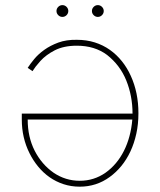

<svg xmlns="http://www.w3.org/2000/svg" viewBox="-20 -710 617 739"><path d="M63.9 0ZM286.9 8.5Q253.9 8.5 224.6 -1.1Q195.3 -10.7 170.8 -27.9Q146.3 -45.1 126.8 -68.9Q107.2 -92.7 93.4 -120.7Q63.9 -179.7 63.9 -250V-272.7H490.1Q490.1 -340.9 465.9 -400.6Q442.1 -459.2 392 -498.6Q344.5 -534.1 275.6 -534.1Q225.5 -534.1 190.7 -516.3Q157 -498.9 135.7 -475.5Q125.4 -464.1 117.7 -454.2Q110.1 -444.2 105.1 -436.1L86.6 -448.9Q95.9 -463.4 111.5 -482.4Q127.1 -501.4 150.4 -518.1Q173.7 -534.8 204.5 -546.2Q235.4 -557.5 275.6 -556.8Q313.2 -556.8 345 -546.7Q376.8 -536.6 402.9 -518.1Q429 -499.6 449.2 -474.3Q469.5 -448.9 483.3 -418.3Q512.8 -354 512.8 -274.1Q512.8 -231.9 504.6 -195Q496.4 -158 481.9 -127Q467.3 -95.9 447.1 -71.2Q426.8 -46.5 402.3 -28.8Q351.2 8.5 286.9 8.5ZM286.9 -14.2Q341.6 -14.2 386 -45.1Q408 -60.7 426 -82Q443.9 -103.3 457 -129.4Q470.2 -155.5 478.3 -185.9Q486.5 -216.3 489.3 -250H86.6Q86.6 -182.5 113.6 -129.6Q140.6 -77.1 186.4 -45.1Q232.2 -14.2 286.9 -14.2ZM220.2 -644.9Q210.9 -644.9 204.2 -651.6Q197.4 -658.4 197.4 -667.6Q197.4 -676.8 204.2 -683.6Q210.9 -690.3 220.2 -690.3Q229.4 -690.3 236.2 -683.6Q242.9 -676.8 242.9 -667.6Q242.9 -658.4 236.2 -651.6Q229.4 -644.9 220.2 -644.9ZM356.5 -644.9Q347.3 -644.9 340.6 -651.6Q333.8 -658.4 333.8 -667.6Q333.8 -676.8 340.6 -683.6Q347.3 -690.3 356.5 -690.3Q365.8 -690.3 372.5 -683.6Q379.3 -676.8 379.3 -667.6Q379.3 -658.4 372.5 -651.6Q365.8 -644.9 356.5 -644.9Z"/></svg>

Font: Linik Sans Thin
Style: Regular
Weight: 100
Designer: Fonts by Rasmus Andersson / Changes by Cristiano Sobral with parts from Marc Monis
Foundry: rsms
Version: Version 3.020; ttfautohint (v1.6)